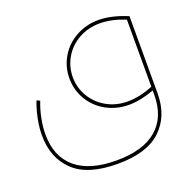

<svg xmlns="http://www.w3.org/2000/svg" viewBox="-136 -639 1074 1064"><g transform="rotate(-20 401.0 -107.0)"><path d="M722 -461V-5Q722 127 639 206.5Q556 286 382 286Q206 286 123 206.5Q40 127 40 -5Q40 -53 50.5 -104Q61 -155 78 -199L97 -190Q80 -148 70 -98.5Q60 -49 60 -5Q60 127 142.5 196.5Q225 266 382 266Q539 266 620.5 196.5Q702 127 702 -5V-30Q620 0 553 0Q480 0 420 -33Q360 -66 325.5 -123.5Q291 -181 291 -250Q291 -319 325.5 -376.5Q360 -434 420 -467Q480 -500 552 -500Q628 -500 722 -461ZM702 -52V-448Q622 -480 553 -480Q484 -480 428.5 -449Q373 -418 342 -365Q311 -312 311 -250Q311 -188 342.5 -135Q374 -82 429 -51Q484 -20 553 -20Q622 -20 702 -52Z"/></g></svg>

Font: Montserrat-Arabic Thin
Style: Regular
Weight: 250
Designer: Mohamed Gaber
Foundry: Kief Type Foundry
Version: Version 5.008